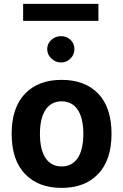

<svg xmlns="http://www.w3.org/2000/svg" viewBox="-20 -939 618 965"><path d="M96.2 -919.4V-834H474.6V-919.4ZM217.3 -692.4C217.3 -673.8 224.1 -658.2 238.3 -645C252 -631.8 268.1 -625 286.6 -625C305.2 -625 321.3 -631.8 334.5 -645C347.7 -658.2 354 -673.8 354 -692.4C354 -710.4 347.7 -726.1 334.5 -738.8C321.3 -751 305.2 -757.3 286.6 -757.3C268.1 -757.3 252 -751 238.3 -738.8C224.1 -726.1 217.3 -710.4 217.3 -692.4ZM289.6 -537.6C210.9 -537.6 149.9 -514.2 105.5 -467.8C61 -421.4 38.6 -354 38.6 -266.1C38.6 -178.7 61 -111.3 105.5 -64.9C149.9 -18.1 211.4 5.4 289.6 5.4C367.7 5.4 429.2 -18.1 473.6 -64.9C518.1 -111.3 540.5 -178.7 540.5 -266.1C540.5 -354 518.6 -421.4 474.1 -467.8C429.7 -514.2 368.2 -537.6 289.6 -537.6ZM289.6 -429.7C357.4 -429.7 398.9 -375 398.9 -266.1C398.9 -157.2 357.9 -102.5 289.6 -102.5C221.7 -102.5 180.7 -157.2 180.7 -266.1C180.7 -375 222.7 -429.7 289.6 -429.7Z"/></svg>

Font: Estedad Bold
Style: Regular
Weight: 700
Designer: Amin Abedi
Version: Version 7.3